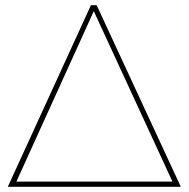

<svg xmlns="http://www.w3.org/2000/svg" viewBox="-20 -719 726 739"><path d="M330 -699H352L676 0H653L341 -676L34 0H10ZM25 -20H660V0H25Z"/></svg>

Font: Alexandria Thin
Style: Regular
Weight: 250
Designer: Mohamed Gaber
Foundry: Kief Type Foundry
Version: Version 5.100